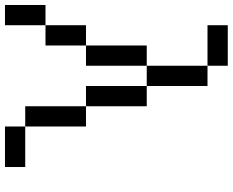

<svg xmlns="http://www.w3.org/2000/svg" viewBox="-104 -854 957 790"><g transform="rotate(90 375.0 -458.5)"><path d="M0 -166.7H83.3V0H0ZM166.7 -166.7H83.3V-333.3H166.7ZM166.7 -333.3V-583.3H250V-333.3ZM333.3 -333.3V-583.3H416.7V-333.3ZM333.3 -583.3H250V-833.3H333.3ZM500 -83.3H666.7V0H500ZM500 -333.3V-83.3H416.7V-333.3ZM83.3 -916.7H250V-833.3H83.3Z"/></g></svg>

Font: Galmuri11 Regular
Style: Regular
Weight: 400
Designer: Minseo Lee (Quiple)
Version: Version 2.356;hotconv 1.1.0;makeotfexe 2.6.0 DEVELOPMENT